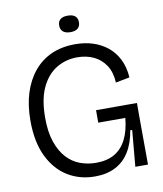

<svg xmlns="http://www.w3.org/2000/svg" viewBox="-91 -898 838 985"><g transform="rotate(-10 328.0 -405.5)"><path d="M325 13Q246 13 183.5 -25Q121 -63 84 -138.5Q47 -214 47 -326Q47 -406 67 -469.5Q87 -533 125 -579Q163 -625 217 -649Q271 -673 341 -673Q391 -673 433 -659.5Q475 -646 508 -619.5Q541 -593 561.5 -552.5Q582 -512 586 -457L513 -443Q510 -498 486.5 -533.5Q463 -569 425 -587Q387 -605 339 -605Q280 -605 231 -575.5Q182 -546 153 -485Q124 -424 124 -327Q124 -253 142 -201Q160 -149 190 -116.5Q220 -84 259.5 -69.5Q299 -55 342 -55Q400 -55 439 -78Q478 -101 500.5 -146Q523 -191 529 -256H388V-321H601V-223L602 0H536L553 -189H543Q532 -123 504 -78Q476 -33 431 -10Q386 13 325 13ZM329 -738Q303 -738 290 -749.5Q277 -761 277 -782Q277 -802 290 -813Q303 -824 328 -824Q354 -824 367 -813Q380 -802 380 -781Q380 -760 367 -749Q354 -738 329 -738Z"/></g></svg>

Font: Bricolage Grotesque 72pt Light
Style: Regular
Weight: 300
Designer: Mathieu Triay
Foundry: Atelier Triay
Version: Version 1.001;gftools[0.9.33.dev8+g029e19f]